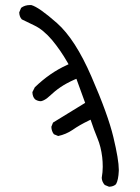

<svg xmlns="http://www.w3.org/2000/svg" viewBox="-20 -729 540 741"><path d="M438.5 -74.2Q438.5 -112.3 417.5 -200Q396.5 -287.6 333 -433.1Q270.5 -577.6 199.7 -640.1Q129.9 -701.7 100.6 -709.5Q98.1 -709.5 95.7 -709.5Q75.7 -709.5 61.5 -698.7L54.2 -681.2Q54.7 -664.6 64 -654.3Q82.5 -645 113.3 -630.4Q147 -614.3 181.2 -574.2Q213.9 -534.7 240.7 -487.8L244.6 -481L237.3 -477.5Q172.4 -448.2 114.3 -392.1L105 -373.5Q105.5 -355.5 115.2 -345.7Q125.5 -338.4 138.2 -338.4Q153.3 -341.3 171.4 -358.4Q191.9 -377.9 213.9 -392.8Q235.8 -407.7 267.6 -421.9L274.9 -424.8L308.6 -332L184.6 -255.9L178.2 -239.7Q178.7 -222.7 188 -210.9L204.6 -204.1Q234.4 -210.4 259.8 -227.5Q287.1 -246.6 321.8 -263.2L329.6 -267.1Q342.8 -227.1 356.2 -195.1Q369.6 -163.1 374.5 -122.1Q376.5 -105 376.5 -85Q376.5 -64.9 372.6 -42.5Q373.5 -26.9 384.3 -15.1L400.9 -8.3Q418 -8.8 427.7 -18.1Q437 -34.2 438.5 -69.8Q438.5 -71.8 438.5 -74.2Z"/></svg>

Font: Bakudai
Style: ExtraLight
Weight: 200
Version: Version 1.48